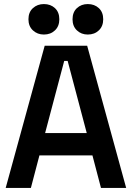

<svg xmlns="http://www.w3.org/2000/svg" viewBox="-20 -925 649 945"><path d="M8 0 200 -700H409L601 0H477L435 -160H174L132 0ZM407 -270 313 -625H296L202 -270ZM337 -830Q337 -865 358.5 -885Q380 -905 412 -905Q445 -905 466.5 -885Q488 -865 488 -830Q488 -796 466.5 -775.5Q445 -755 412 -755Q380 -755 358.5 -775.5Q337 -796 337 -830ZM120 -830Q120 -865 142 -885Q164 -905 196 -905Q229 -905 250.5 -885Q272 -865 272 -830Q272 -796 250.5 -775.5Q229 -755 196 -755Q164 -755 142 -775.5Q120 -796 120 -830Z"/></svg>

Font: Space Grotesk Frontify SemiBold
Style: Regular
Weight: 600
Designer: Florian Karsten
Version: Version 2.000